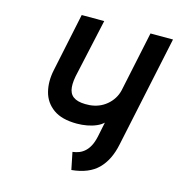

<svg xmlns="http://www.w3.org/2000/svg" viewBox="-107 -793 841 906"><g transform="rotate(15 313.5 -340.5)"><path d="M512 -157 627 -700H517L455 -406Q450 -384 438 -365Q426 -346 408.5 -331.5Q391 -317 370.5 -309Q350 -301 327 -299Q282 -296 257.5 -307.5Q233 -319 226.5 -345Q220 -371 228 -413L291 -700H181L121 -414Q109 -357 121.5 -308Q134 -259 175.5 -229Q217 -199 291 -199Q316 -199 340.5 -203.5Q365 -208 385.5 -217Q406 -226 418 -238L403 -165Q397 -138 387.5 -120Q378 -102 365.5 -90.5Q353 -79 338 -73Q323 -67 306 -65L323 19Q407 11 451.5 -33.5Q496 -78 512 -157Z"/></g></svg>

Font: Advent Pro
Style: Bold Italic
Weight: 700
Italic angle: -12°
Designer: VivaRado, Andreas Kalpakidis
Foundry: VivaRado, Andreas Kalpakidis
Version: Version 3.000